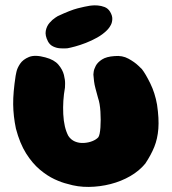

<svg xmlns="http://www.w3.org/2000/svg" viewBox="-20 -712 658 736"><path d="M239 -7Q217 -12 189 -25Q161 -38 132.5 -62Q104 -86 80 -124Q56 -162 41 -219Q31 -267 30.5 -312Q30 -357 40 -422Q40 -422 43 -436.5Q46 -451 57 -467.5Q68 -484 91 -493.5Q114 -503 154 -492Q188 -483 204 -464Q220 -445 225 -425Q230 -405 229.5 -390.5Q229 -376 229 -376Q220 -326 222.5 -274.5Q225 -223 242 -191Q252 -176 267.5 -169.5Q283 -163 301 -164Q319 -165 334 -171Q349 -177 357 -186Q363 -195 365 -223.5Q367 -252 365 -284Q363 -316 356 -336Q350 -358 346 -373Q342 -388 340.5 -400.5Q339 -413 338 -426Q338 -426 339 -436Q340 -446 347 -459.5Q354 -473 371 -484Q388 -495 419 -497Q449 -500 472.5 -487Q496 -474 510 -460.5Q524 -447 524 -447Q538 -429 556 -392.5Q574 -356 582 -311Q590 -257 587 -218.5Q584 -180 571.5 -149Q559 -118 537 -85Q514 -57 479.5 -37Q445 -17 404 -6.5Q363 4 320.5 4.5Q278 5 239 -7ZM239 -527Q239 -527 230 -526.5Q221 -526 208.5 -527Q196 -528 183.5 -534Q171 -540 164 -553Q152 -576 155.5 -594Q159 -612 170 -624.5Q181 -637 191 -643.5Q201 -650 201 -650Q250 -673 277.5 -680Q305 -687 324 -690Q324 -690 333 -691Q342 -692 355 -691Q368 -690 381 -685Q394 -680 402 -667Q411 -652 410.5 -639Q410 -626 405 -616.5Q400 -607 395 -601.5Q390 -596 390 -596Q374 -580 352.5 -568Q331 -556 309 -547.5Q287 -539 268.5 -534Q250 -529 239 -527Z"/></svg>

Font: Sour Gummy Black
Style: Regular
Weight: 900
Designer: Stefie Justprince
Foundry: Eifetstype
Version: Version 1.000